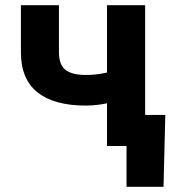

<svg xmlns="http://www.w3.org/2000/svg" viewBox="-20 -559 663 735"><path d="M308.6 -154.8Q187.5 -154.8 123.8 -205.3Q60.1 -255.9 60.1 -358.4V-539.1H205.6V-359.4Q205.6 -311 230.7 -291.5Q255.9 -272 308.6 -272Q346.7 -272 383.3 -280Q419.9 -288.1 461.4 -302.2V-185.1Q443.8 -177.2 418 -170.2Q392.1 -163.1 363.5 -158.9Q335 -154.8 308.6 -154.8ZM389.6 0V-539.1H535.6V0ZM464.4 156.2V0H422.4V-119.1H612.8L606 156.2Z"/></svg>

Font: Inter 18pt
Style: Bold
Weight: 700
Designer: Rasmus Andersson
Foundry: rsms
Version: Version 4.001;git-66647c0bb